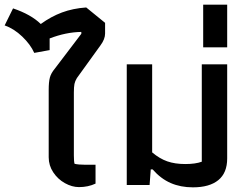

<svg xmlns="http://www.w3.org/2000/svg" viewBox="-39 -794 1065 824"><path d="M170 -119V-408Q170 -442 175 -461Q180 -480 196 -499L310 -649V-657Q244 -656 174 -629V-579L108 -567Q92 -603 56.5 -637Q21 -671 -19 -685L17 -758Q94 -732 136 -691Q180 -723 227 -740.5Q274 -758 331 -762L412 -696V-650Q412 -626 392 -599L291 -459Q283 -446 280.5 -433.5Q278 -421 278 -397V-127Q278 -101 281 -91Q298 -87 326 -87H371V-6Q339 9 300 9Q270 9 239.5 -8Q209 -25 189.5 -54.5Q170 -84 170 -119Z M616 -67H608L603 0H505V-518H614V-140Q646 -113 679 -101.5Q712 -90 756 -90Q800 -90 827 -100V-518H936V-114Q936 -52 898 -21Q860 10 789 10Q736 10 693.5 -8.5Q651 -27 616 -67Z M833 -774H936V-591H833Z"/></svg>

Font: Athiti SemiBold
Style: Regular
Weight: 600
Designer: CadsonDemak Team
Foundry: CadsonDemak
Version: Version 1.032